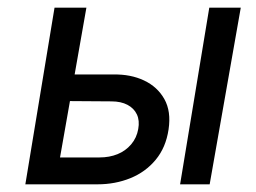

<svg xmlns="http://www.w3.org/2000/svg" viewBox="-20 -480 666 500"><path d="M607 -460 526 0H449L525 -460ZM205 -460 124 0H46L122 -460ZM139 -286H275Q320 -287 355 -270.5Q390 -254 408 -222Q426 -190 419 -143Q412 -96 385.5 -64Q359 -32 319.5 -16Q280 0 234 0H91L102 -70H239Q265 -70 286 -78.5Q307 -87 321.5 -104Q336 -121 340 -144Q344 -166 336.5 -182Q329 -198 312 -207Q295 -216 270 -216L128 -217Z"/></svg>

Font: Jost
Style: Italic
Weight: 400
Italic angle: -5°
Version: Version 3.710